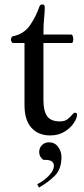

<svg xmlns="http://www.w3.org/2000/svg" viewBox="-20 -592 378 862"><path d="M90 -399H39Q35 -399 32 -404.5Q29 -410 29 -414Q29 -418 31 -423Q33 -428 37 -429Q87 -439 114 -477.5Q141 -516 158 -565Q160 -570 164 -571Q168 -572 171 -572Q181 -572 181 -559Q181 -537 178 -510.5Q175 -484 175 -437H299Q304 -437 306.5 -430Q309 -423 309 -416Q309 -411 307.5 -405Q306 -399 301 -399H175V-142Q175 -94 191.5 -70.5Q208 -47 249 -47Q271 -47 283.5 -57Q296 -67 303.5 -76.5Q311 -86 316 -86Q326 -86 326 -77Q326 -62 311.5 -40Q297 -18 270 -1Q243 16 205 16Q152 16 121 -18.5Q90 -53 90 -120ZM147 235Q179 219 200.5 195.5Q222 172 222 153Q222 123 176 126Q168 122 162 112.5Q156 103 156 90Q156 72 168.5 59.5Q181 47 200 47Q226 47 241 67.5Q256 88 256 113Q256 167 226 197Q196 227 155 250Z"/></svg>

Font: Sedan
Style: Regular
Weight: 400
Designer: Sebastian Salazar
Foundry: Sebastian Salazar
Version: Version 1.100; ttfautohint (v1.8.4.7-5d5b)